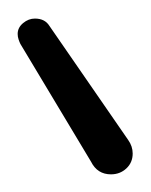

<svg xmlns="http://www.w3.org/2000/svg" viewBox="-0 -716 167 212"><g transform="rotate(90 83.0 -609.5)"><path d="M14 -546Q7 -546 2 -552Q-3 -558 -3 -565Q-3 -576 5 -581L131 -668Q138 -673 146 -673Q156 -673 162.5 -666Q169 -659 169 -649Q169 -634 155 -627L25 -549Q23 -548 20 -547Q17 -546 14 -546Z"/></g></svg>

Font: Twinkle Star
Style: Regular
Weight: 400
Designer: Robert E. Leuschke
Foundry: Robert E. Leuschke
Version: Version 2.010; ttfautohint (v1.8.3)